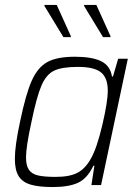

<svg xmlns="http://www.w3.org/2000/svg" viewBox="-20 -747 554 775"><path d="M40 -106Q40 -159 61 -256Q84 -367 108 -421Q132 -475 171 -496.5Q210 -518 282 -518Q351 -518 388 -500Q425 -482 432 -438H436L457 -510H496L388 0H349L361 -78H357Q332 -26 294.5 -9Q257 8 193 8Q136 8 103 -2Q70 -12 55 -36.5Q40 -61 40 -106ZM347 -107Q371 -149 393 -242.5Q415 -336 415 -381Q415 -433 387.5 -455Q360 -477 295 -477Q231 -477 199 -462Q167 -447 147.5 -402Q128 -357 107 -255Q85 -154 85 -112Q85 -79 96.5 -62Q108 -45 133 -39Q158 -33 204 -33Q262 -33 293.5 -50Q325 -67 347 -107ZM236 -597 160 -722 159 -727H209L266 -601V-597ZM396 -597 320 -722 319 -727H369L426 -601V-597Z"/></svg>

Font: Saira Semi Condensed ExtraLight
Style: Italic
Weight: 200
Width: 4
Italic angle: -12°
Designer: Hector Gatti with collaboration of the Omnibus-Type team
Foundry: Omnibus-Type
Version: Version 1.001; ttfautohint (v1.8)